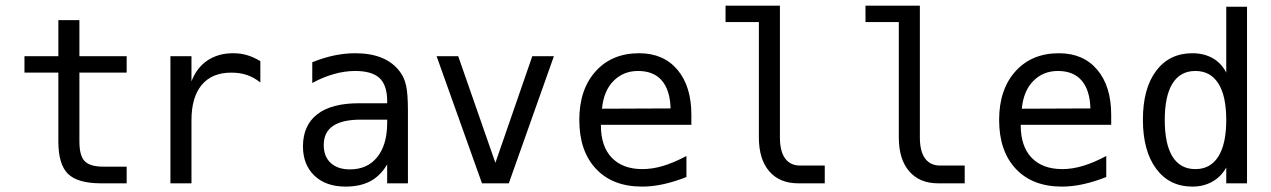

<svg xmlns="http://www.w3.org/2000/svg" viewBox="-20 -655 4540 686"><path d="M263.7 -583V-454.1H432.6V-395.5H263.7V-149.4Q263.7 -98.6 282.7 -79.1Q301.8 -59.6 348.6 -59.6H432.6V0H340.8Q257.8 0 223.1 -33.7Q188.5 -67.4 188.5 -149.4V-395.5H67.4V-454.1H188.5V-583Z M910.2 -360.4Q886.7 -378.9 861.8 -387.2Q836.9 -395.5 806.6 -395.5Q737.3 -395.5 700.7 -351.6Q664.1 -307.6 664.1 -225.6V0H588.9V-454.1H664.1V-364.3Q682.6 -413.1 721.2 -439Q759.8 -464.8 812.5 -464.8Q840.8 -464.8 864.3 -457.5Q887.7 -450.2 910.2 -436.5Z M1268.6 -227.5Q1203.1 -227.5 1169.9 -205.1Q1136.7 -182.6 1136.7 -136.7Q1136.7 -95.7 1161.6 -72.8Q1186.5 -49.8 1230.5 -49.8Q1292 -49.8 1327.1 -92.8Q1362.3 -135.7 1363.3 -211.9V-227.5ZM1437.5 -258.8V0H1363.3V-67.4Q1338.9 -26.4 1302.7 -7.3Q1266.6 11.7 1214.8 11.7Q1144.5 11.7 1103.5 -27.3Q1062.5 -66.4 1062.5 -131.8Q1062.5 -207 1113.3 -246.6Q1164.1 -286.1 1262.7 -286.1H1363.3V-297.9Q1362.3 -352.5 1335 -377Q1307.6 -401.4 1249 -401.4Q1210.9 -401.4 1171.9 -390.1Q1132.8 -378.9 1095.7 -358.4V-432.6Q1136.7 -449.2 1174.8 -457Q1212.9 -464.8 1249 -464.8Q1304.7 -464.8 1344.7 -448.2Q1384.8 -431.6 1409.2 -398.4Q1424.8 -377.9 1431.2 -348.1Q1437.5 -318.4 1437.5 -258.8Z M1540 -454.1H1617.2L1750 -73.2L1881.8 -454.1H1959L1797.9 0H1702.1Z M2450.2 -245.1V-209H2127V-207Q2127 -131.8 2166 -91.3Q2205.1 -50.8 2275.4 -50.8Q2311.5 -50.8 2350.1 -62.5Q2388.7 -74.2 2432.6 -97.7V-22.5Q2390.6 -5.9 2351.1 2.9Q2311.5 11.7 2274.4 11.7Q2168.9 11.7 2109.4 -51.8Q2049.8 -115.2 2049.8 -226.6Q2049.8 -335 2107.9 -399.9Q2166 -464.8 2263.7 -464.8Q2350.6 -464.8 2400.4 -405.8Q2450.2 -346.7 2450.2 -245.1ZM2376 -267.6Q2374 -333 2344.7 -367.2Q2315.4 -401.4 2259.8 -401.4Q2207 -401.4 2171.9 -365.7Q2136.7 -330.1 2130.9 -266.6Z M2766.6 -164.1Q2766.6 -114.3 2785.2 -88.9Q2803.7 -63.5 2838.9 -63.5H2926.8V0H2832Q2765.6 0 2728.5 -43Q2691.4 -85.9 2691.4 -164.1V-576.2H2572.3V-634.8H2766.6Z M3266.6 -164.1Q3266.6 -114.3 3285.2 -88.9Q3303.7 -63.5 3338.9 -63.5H3426.8V0H3332Q3265.6 0 3228.5 -43Q3191.4 -85.9 3191.4 -164.1V-576.2H3072.3V-634.8H3266.6Z M3950.2 -245.1V-209H3627V-207Q3627 -131.8 3666 -91.3Q3705.1 -50.8 3775.4 -50.8Q3811.5 -50.8 3850.1 -62.5Q3888.7 -74.2 3932.6 -97.7V-22.5Q3890.6 -5.9 3851.1 2.9Q3811.5 11.7 3774.4 11.7Q3668.9 11.7 3609.4 -51.8Q3549.8 -115.2 3549.8 -226.6Q3549.8 -335 3607.9 -399.9Q3666 -464.8 3763.7 -464.8Q3850.6 -464.8 3900.4 -405.8Q3950.2 -346.7 3950.2 -245.1ZM3876 -267.6Q3874 -333 3844.7 -367.2Q3815.4 -401.4 3759.8 -401.4Q3707 -401.4 3671.9 -365.7Q3636.7 -330.1 3630.9 -266.6Z M4361.3 -395.5V-630.9H4435.5V0H4361.3V-56.6Q4342.8 -23.4 4311.5 -5.9Q4280.3 11.7 4240.2 11.7Q4158.2 11.7 4110.8 -52.2Q4063.5 -116.2 4063.5 -227.5Q4063.5 -338.9 4110.8 -401.9Q4158.2 -464.8 4240.2 -464.8Q4281.2 -464.8 4312.5 -447.3Q4343.8 -429.7 4361.3 -395.5ZM4141.6 -226.6Q4141.6 -139.6 4169.4 -95.2Q4197.3 -50.8 4251 -50.8Q4304.7 -50.8 4333 -95.7Q4361.3 -140.6 4361.3 -226.6Q4361.3 -312.5 4333 -356.9Q4304.7 -401.4 4251 -401.4Q4197.3 -401.4 4169.4 -356.9Q4141.6 -312.5 4141.6 -226.6Z"/></svg>

Font: BabelStone Coelbren y Beirdd
Style: Regular
Weight: 400
Designer: Andrew West
Foundry: BabelStone
Version: Version 1.00;September 27, 2022